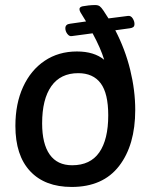

<svg xmlns="http://www.w3.org/2000/svg" viewBox="-20 -734 609 761"><path d="M516 -298Q516 -159 452 -76Q388 7 264 7Q158 7 99.5 -55.5Q41 -118 41 -235Q41 -323 71.5 -389.5Q102 -456 157 -493Q212 -530 285 -530Q353 -530 393 -497Q379 -543 347 -602L265 -591Q255 -589 247 -599.5Q239 -610 239 -622Q239 -638 258 -640L321 -649L299 -685Q295 -692 295 -698Q295 -706 307 -709Q317 -711 331 -712.5Q345 -714 357 -714Q369 -714 375.5 -709Q382 -704 390 -692L410 -661L488 -671Q499 -672 506 -661Q513 -650 513 -639Q513 -630 508 -626.5Q503 -623 495 -622L437 -614Q476 -539 496 -457.5Q516 -376 516 -298ZM409 -277Q409 -364 379 -404Q349 -444 290 -444Q220 -444 183.5 -392.5Q147 -341 147 -245Q147 -164 177 -121.5Q207 -79 266 -79Q338 -79 373.5 -130Q409 -181 409 -277Z"/></svg>

Font: Asap-MediumItalic
Style: Italic
Weight: 500
Italic angle: -6°
Designer: Pablo Cosgaya
Foundry: Omnibus-Type
Version: Version 2.000; ttfautohint (v1.8)